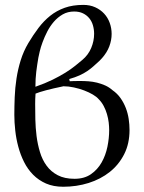

<svg xmlns="http://www.w3.org/2000/svg" viewBox="-20 -728 573 765"><path d="M376.5 -485.8Q363.8 -474.1 352.3 -463.9Q340.8 -453.6 327.4 -444.6Q314 -435.5 296.9 -427.7Q279.8 -419.9 255.9 -413.1L257.8 -404.3Q263.2 -404.8 273.7 -405Q284.2 -405.3 298.3 -405.3Q314.9 -405.3 332.3 -404.1Q349.6 -402.8 366.5 -398.7Q383.3 -394.5 399.2 -387.5Q415 -380.4 428.2 -368.7Q447.3 -355.5 460.2 -337.2Q473.1 -318.8 481.2 -297.9Q489.3 -276.9 492.7 -254.4Q496.1 -231.9 496.1 -210Q496.1 -155.8 474.9 -113.8Q453.6 -71.8 417.5 -43Q381.3 -14.2 333.3 1Q285.2 16.1 231.9 16.1Q192.9 16.1 163.3 3.2Q133.8 -9.8 112.1 -31.7Q90.3 -53.7 75.9 -82.5Q61.5 -111.3 53 -143.1Q44.4 -174.8 40.8 -207.8Q37.1 -240.7 37.1 -270.5Q37.1 -304.2 38.6 -341.1Q40 -377.9 45.7 -415Q51.3 -452.1 62.5 -488Q73.7 -523.9 92.8 -556.2Q112.3 -588.9 133.3 -616.7Q154.3 -644.5 179.9 -665Q205.6 -685.5 237.8 -697Q270 -708.5 312 -708.5Q338.4 -708.5 359.4 -699Q380.4 -689.5 395 -673.6Q409.7 -657.7 417.2 -636.7Q424.8 -615.7 424.8 -592.8Q424.8 -567.9 415.5 -543.2Q406.2 -518.6 386.7 -496.6ZM373 -333Q365.2 -342.3 349.9 -351.3Q334.5 -360.4 315.2 -367.7Q295.9 -375 274.4 -379.6Q252.9 -384.3 232.9 -384.3Q190.4 -375.5 163.1 -368.2Q135.7 -360.8 121.6 -355Q120.6 -343.3 120.4 -333.3Q120.1 -323.2 120.1 -313.5Q120.1 -285.2 120.8 -252Q121.6 -218.8 125.7 -185.8Q129.9 -152.8 139.2 -122.1Q148.4 -91.3 165.8 -67.6Q183.1 -43.9 210.2 -29.8Q237.3 -15.6 276.9 -15.6Q315.9 -15.6 342.3 -33.9Q368.7 -52.2 384.8 -80.6Q400.9 -108.9 408 -143.3Q415 -177.7 415 -209.5Q415 -223.6 413.1 -240.2Q411.1 -256.8 406.2 -273.4Q401.4 -290 393.3 -305.4Q385.3 -320.8 373 -333ZM308.1 -489.3Q331.5 -508.8 343.3 -536.6Q355 -564.5 355 -593.3Q355 -610.8 350.3 -627Q345.7 -643.1 335.7 -655.3Q325.7 -667.5 310.8 -674.8Q295.9 -682.1 275.4 -682.1Q250 -682.1 230 -670.7Q210 -659.2 194.6 -641.4Q179.2 -623.5 168.2 -602.1Q157.2 -580.6 149.7 -560.1Q142.1 -539.6 138.2 -522.7Q134.3 -505.9 132.8 -498Q127.9 -469.7 124.5 -442.1Q121.1 -414.6 121.1 -382.3Q160.2 -396 189.5 -410.4Q218.8 -424.8 241 -438.7Q263.2 -452.6 279.3 -465.6Q295.4 -478.5 308.1 -489.3Z"/></svg>

Font: Cardo
Style: Bold
Weight: 700
Designer: David J. Perry
Foundry: David J. Perry
Version: Version 1.0011